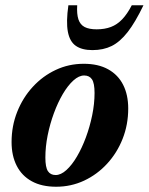

<svg xmlns="http://www.w3.org/2000/svg" viewBox="-20 -697 566 730"><path d="M298.5 -454.5Q353.5 -454.5 391.2 -433.5Q429 -412.5 448.2 -374.5Q467.5 -336.5 467.5 -284.5Q467.5 -223 446.2 -169.2Q425 -115.5 387.2 -74.5Q349.5 -33.5 299.8 -10.2Q250 13 193.5 13Q138.5 13 100.8 -7.8Q63 -28.5 43.5 -66.8Q24 -105 24 -157Q24 -218 45.5 -272Q67 -326 104.8 -367Q142.5 -408 192 -431.2Q241.5 -454.5 298.5 -454.5ZM191.5 -31.5Q211.5 -31.5 232.5 -50.5Q253.5 -69.5 272.5 -101.8Q291.5 -134 306.5 -174.5Q321.5 -215 330.5 -258.8Q339.5 -302.5 339.5 -343.5Q339.5 -380.5 329.8 -395.2Q320 -410 300 -410Q280 -410 259 -391Q238 -372 219 -339.8Q200 -307.5 185 -266.8Q170 -226 161.2 -182.5Q152.5 -139 152.5 -98Q152.5 -61 162.2 -46.2Q172 -31.5 191.5 -31.5ZM347.5 -585.5Q378 -585.5 401.8 -594.5Q425.5 -603.5 444.8 -623.8Q464 -644 481 -677H525.5Q494.5 -612.5 465.5 -575.2Q436.5 -538 404.8 -522.2Q373 -506.5 331.5 -506.5Q291.5 -506.5 268.2 -522.8Q245 -539 238 -576.5Q231 -614 240 -677H273.5Q271.5 -643.5 278.2 -623.2Q285 -603 302 -594.2Q319 -585.5 347.5 -585.5Z"/></svg>

Font: Newsreader 24pt
Style: Bold Italic
Weight: 700
Italic angle: -17°
Designer: Hugues Gentile
Foundry: Production Type
Version: Version 1.003